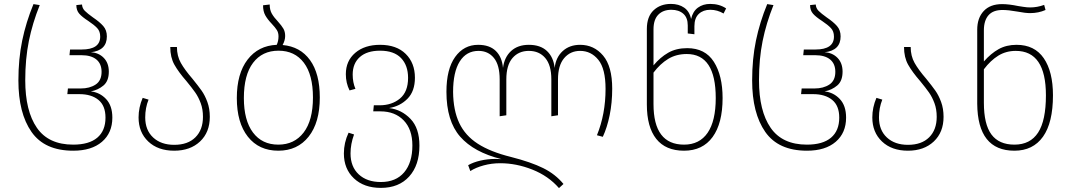

<svg xmlns="http://www.w3.org/2000/svg" viewBox="-20 -760 5503 981"><path d="M74 -349Q74 -459 93.5 -553Q113 -647 151 -739L183 -734Q146 -642 127.5 -550.5Q109 -459 109 -350Q109 -193 168.5 -107Q228 -21 354 -21Q435 -21 477 -56.5Q519 -92 519 -159Q519 -220 483 -249.5Q447 -279 386 -279H324L327 -308H393Q438 -308 468.5 -328Q499 -348 499 -393Q499 -434 472.5 -456Q446 -478 396 -478H335L338 -507H397Q492 -507 492 -573Q492 -600 476.5 -616.5Q461 -633 431 -653Q400 -673 385 -690Q370 -707 370 -734L399 -737Q400 -718 413.5 -704.5Q427 -691 455 -671Q489 -648 507.5 -627Q526 -606 526 -574Q526 -502 444 -493Q484 -491 510 -464.5Q536 -438 536 -394Q536 -346 508.5 -323Q481 -300 444 -293Q490 -288 522 -254Q554 -220 554 -159Q554 -81 501 -35.5Q448 10 354 10Q208 10 141 -86Q74 -182 74 -349Z M963 -358Q993 -321 1010 -297Q1027 -273 1039.5 -239Q1052 -205 1052 -163Q1052 -84 1002 -37Q952 10 870 10Q787 10 737.5 -37Q688 -84 688 -160Q688 -211 709 -260L739 -251Q722 -209 722 -160Q722 -95 762.5 -57.5Q803 -20 870 -20Q940 -20 978.5 -58.5Q1017 -97 1017 -163Q1017 -202 1005.5 -233Q994 -264 977.5 -287.5Q961 -311 933 -345Q892 -392 871 -429.5Q850 -467 850 -520H884Q884 -474 904 -438.5Q924 -403 963 -358Z M1614 -262Q1614 -134 1557 -62Q1500 10 1402 10Q1303 10 1246.5 -61.5Q1190 -133 1190 -259Q1190 -384 1245 -455.5Q1300 -527 1394 -531Q1403 -551 1403 -574Q1403 -593 1394.5 -606.5Q1386 -620 1369 -638Q1347 -661 1335.5 -681.5Q1324 -702 1324 -733L1358 -737Q1358 -709 1369 -690Q1380 -671 1400 -650Q1419 -629 1428 -613.5Q1437 -598 1437 -576Q1437 -554 1424 -530Q1514 -522 1564 -453Q1614 -384 1614 -262ZM1579 -262Q1579 -378 1532.5 -439.5Q1486 -501 1403 -501Q1320 -501 1273 -439Q1226 -377 1226 -259Q1226 -145 1272.5 -83Q1319 -21 1402 -21Q1484 -21 1531.5 -83Q1579 -145 1579 -262Z M2123 -16Q2123 84 2070.5 142Q2018 200 1926 200Q1840 200 1788.5 151.5Q1737 103 1737 24Q1737 -31 1761 -82L1789 -73Q1771 -24 1771 24Q1771 92 1813 131Q1855 170 1926 170Q2003 170 2045 120.5Q2087 71 2087 -17Q2087 -99 2042.5 -145Q1998 -191 1924 -191H1887L1890 -222H1919Q1982 -222 2023.5 -256.5Q2065 -291 2065 -362Q2065 -426 2029 -463.5Q1993 -501 1922 -501Q1855 -501 1818.5 -468.5Q1782 -436 1782 -379Q1782 -339 1796 -306L1766 -298Q1747 -336 1747 -381Q1747 -449 1795 -490Q1843 -531 1922 -531Q2006 -531 2053 -484.5Q2100 -438 2100 -363Q2100 -294 2062 -255.5Q2024 -217 1968 -208Q2032 -200 2077.5 -152.5Q2123 -105 2123 -16Z M3108 -307Q3108 -235 3095 -171.5Q3082 -108 3060 -61L3030 -69Q3074 -177 3074 -306Q3074 -409 3037 -454.5Q3000 -500 2944 -500Q2894 -500 2862.5 -463Q2831 -426 2831 -354V-171L2797 -166V-355Q2797 -427 2766 -463.5Q2735 -500 2682 -500Q2630 -500 2598.5 -463.5Q2567 -427 2567 -354V-171L2533 -166V-354Q2533 -428 2503.5 -464Q2474 -500 2425 -500Q2363 -500 2329 -446Q2295 -392 2295 -290Q2296 -196 2326.5 -131.5Q2357 -67 2421.5 -25.5Q2486 16 2591 42Q2693 68 2755.5 99Q2818 130 2859 180L2836 201Q2782 139 2700 106.5Q2618 74 2536 74Q2492 74 2451.5 85Q2411 96 2383 114L2372 84Q2398 69 2435 60.5Q2472 52 2512 52Q2532 52 2542 53Q2401 18 2331 -62Q2261 -142 2261 -291Q2261 -407 2305.5 -469Q2350 -531 2423 -531Q2481 -531 2513 -500Q2545 -469 2550 -413Q2557 -468 2591.5 -499.5Q2626 -531 2682 -531Q2741 -531 2774.5 -499.5Q2808 -468 2814 -413Q2820 -467 2855 -499Q2890 -531 2944 -531Q3015 -531 3061.5 -476Q3108 -421 3108 -307Z M3494 -589V-630Q3494 -670 3471 -690Q3448 -710 3410 -710Q3368 -710 3343.5 -685Q3319 -660 3319 -610V-426Q3353 -467 3394 -490.5Q3435 -514 3491 -514Q3583 -514 3627.5 -444Q3672 -374 3672 -259Q3672 -130 3621 -60Q3570 10 3475 10Q3381 10 3333 -50.5Q3285 -111 3285 -226V-612Q3285 -675 3319.5 -707.5Q3354 -740 3408 -740Q3448 -740 3475.5 -721Q3503 -702 3511 -663Q3520 -702 3546 -721Q3572 -740 3609 -740Q3656 -740 3690 -717L3677 -691Q3645 -710 3609 -710Q3573 -710 3550.5 -689Q3528 -668 3528 -626V-585ZM3319 -389V-228Q3319 -21 3475 -21Q3554 -21 3595.5 -81.5Q3637 -142 3637 -259Q3637 -484 3489 -484Q3435 -484 3394 -459Q3353 -434 3319 -389Z M3823 -349Q3823 -459 3842.5 -553Q3862 -647 3900 -739L3932 -734Q3895 -642 3876.5 -550.5Q3858 -459 3858 -350Q3858 -193 3917.5 -107Q3977 -21 4103 -21Q4184 -21 4226 -56.5Q4268 -92 4268 -159Q4268 -220 4232 -249.5Q4196 -279 4135 -279H4073L4076 -308H4142Q4187 -308 4217.5 -328Q4248 -348 4248 -393Q4248 -434 4221.5 -456Q4195 -478 4145 -478H4084L4087 -507H4146Q4241 -507 4241 -573Q4241 -600 4225.5 -616.5Q4210 -633 4180 -653Q4149 -673 4134 -690Q4119 -707 4119 -734L4148 -737Q4149 -718 4162.5 -704.5Q4176 -691 4204 -671Q4238 -648 4256.5 -627Q4275 -606 4275 -574Q4275 -502 4193 -493Q4233 -491 4259 -464.5Q4285 -438 4285 -394Q4285 -346 4257.5 -323Q4230 -300 4193 -293Q4239 -288 4271 -254Q4303 -220 4303 -159Q4303 -81 4250 -35.5Q4197 10 4103 10Q3957 10 3890 -86Q3823 -182 3823 -349Z M4712 -358Q4742 -321 4759 -297Q4776 -273 4788.5 -239Q4801 -205 4801 -163Q4801 -84 4751 -37Q4701 10 4619 10Q4536 10 4486.5 -37Q4437 -84 4437 -160Q4437 -211 4458 -260L4488 -251Q4471 -209 4471 -160Q4471 -95 4511.5 -57.5Q4552 -20 4619 -20Q4689 -20 4727.5 -58.5Q4766 -97 4766 -163Q4766 -202 4754.5 -233Q4743 -264 4726.5 -287.5Q4710 -311 4682 -345Q4641 -392 4620 -429.5Q4599 -467 4599 -520H4633Q4633 -474 4653 -438.5Q4673 -403 4712 -358Z M5360 -273Q5360 -133 5309 -61.5Q5258 10 5163 10Q4975 10 4973 -230V-608Q4973 -668 5006 -703.5Q5039 -739 5100 -739Q5135 -739 5183 -729Q5190 -728 5209 -725Q5228 -722 5243 -722Q5280 -722 5315 -735L5322 -709Q5286 -693 5243 -693Q5219 -693 5177 -701Q5133 -709 5102 -709Q5054 -709 5030.5 -682Q5007 -655 5007 -605V-446Q5043 -487 5082.5 -509Q5122 -531 5174 -531Q5266 -531 5313 -462.5Q5360 -394 5360 -273ZM5324 -273Q5324 -500 5170 -500Q5120 -500 5080.5 -475.5Q5041 -451 5007 -406V-235Q5007 -125 5045.5 -73Q5084 -21 5163 -21Q5244 -21 5284 -82.5Q5324 -144 5324 -273Z"/></svg>

Font: FiraGO UltraLight
Style: Regular
Weight: 200
Designer: bBox Type
Foundry: bBox Type GmbH
Version: Version 1.001